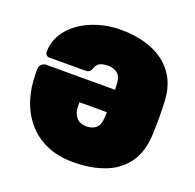

<svg xmlns="http://www.w3.org/2000/svg" viewBox="-126 -841 995 982"><g transform="rotate(20 371.0 -350.0)"><path d="M705 -439Q707 -396 707 -349Q707 -302 705 -261Q701 -166 657.5 -106Q614 -46 540 -18Q466 10 370 10Q286 10 223 -18.5Q160 -47 118.5 -97Q77 -147 56.5 -212Q36 -277 36 -351V-374Q36 -390 46.5 -400.5Q57 -411 72 -411H446Q446 -417 445.5 -422.5Q445 -428 445 -434Q444 -480 424 -497.5Q404 -515 371 -515Q349 -515 331.5 -508.5Q314 -502 305 -480Q299 -464 292 -457.5Q285 -451 268 -451H73Q64 -451 57.5 -457.5Q51 -464 51 -473Q51 -525 76.5 -568.5Q102 -612 146.5 -643.5Q191 -675 249 -692.5Q307 -710 371 -710Q464 -710 538 -681Q612 -652 656.5 -592Q701 -532 705 -439ZM371 -185Q404 -185 424 -202.5Q444 -220 445 -266Q445 -272 445.5 -277.5Q446 -283 446 -289H297V-263Q298 -229 317 -207Q336 -185 371 -185Z"/></g></svg>

Font: Rubik Light Black
Style: Regular
Weight: 900
Version: Version 2.104